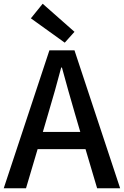

<svg xmlns="http://www.w3.org/2000/svg" viewBox="-20 -1006 662 1026"><path d="M326 -778 378 -836 208 -986 145 -908ZM0 0H119L181 -209H437L499 0H622L378 -737H244ZM209 -301 238 -400C262 -480 285 -561 307 -645H311C334 -562 356 -480 380 -400L409 -301Z"/></svg>

Font: Noto Sans CJK SC Medium
Style: Regular
Weight: 500
Designer: Ryoko NISHIZUKA 西塚涼子 (kana, bopomofo & ideographs); Paul D. Hunt (Latin, Greek & Cyrillic); Sandoll Communications 산돌커뮤니
Foundry: Adobe
Version: Version 2.004;hotconv 1.0.118;makeotfexe 2.5.65603